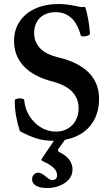

<svg xmlns="http://www.w3.org/2000/svg" viewBox="-20 -696 565 967"><path d="M275.4 51.8Q271.5 57.1 271.5 61Q271.5 66.9 284.7 73.2Q345.2 104.5 345.2 158.2Q345.2 186 326.9 207.3Q308.6 228.5 279.3 239.7Q250 251 218.3 251Q180.2 251 160.9 239Q141.6 227.1 141.6 207Q141.6 191.9 151.1 182.9Q160.6 173.8 173.3 173.8Q188.5 173.8 210.4 192.9Q231.4 210.9 241.7 210.9Q267.6 210.9 267.6 186Q267.6 147.9 198.2 117.2Q188.5 112.8 188.5 107.9Q188.5 106.4 191.4 102.1L251.5 13.2H248Q204.6 13.2 167 2Q129.4 -9.3 80.1 -35.2Q54.2 -115.2 54.2 -188Q54.2 -191.9 56.2 -194.3Q58.6 -196.8 65.7 -198.7Q72.8 -200.7 80.6 -200.7Q89.4 -200.7 95.5 -198.2Q101.6 -195.8 102.1 -190.9Q105.5 -148.4 127.9 -112.3Q150.4 -76.2 185.5 -54.7Q220.7 -33.2 261.2 -33.2Q295.9 -33.2 321.8 -48.6Q347.7 -64 361.8 -90.6Q376 -117.2 376 -149.9Q376 -251 245.1 -285.2Q148.9 -310.1 99.9 -362.3Q50.8 -414.6 50.8 -489.3Q50.8 -545.9 79.1 -588.1Q107.4 -630.4 158.2 -653.1Q209 -675.8 275.9 -675.8Q314 -675.8 359.9 -666Q386.7 -660.2 391.1 -660.2Q403.8 -660.2 409.2 -661.1Q427.2 -604.5 433.1 -528.8Q433.6 -520 421.9 -516.4Q410.2 -512.7 399.4 -512.7Q387.7 -512.7 386.2 -519Q371.1 -576.2 339.1 -605.5Q307.1 -634.8 260.3 -634.8Q225.6 -634.8 200.9 -620.8Q176.3 -606.9 164.1 -583.3Q151.9 -559.6 151.9 -530.3Q151.9 -483.9 182.4 -452.6Q212.9 -421.4 272.9 -407.2Q479 -357.9 479 -196.8Q479 -145 459.5 -102.3Q439.9 -59.6 401.4 -31Q362.8 -2.4 307.6 7.8Z"/></svg>

Font: JuniusX
Style: Bold
Weight: 700
Designer: Peter S. Baker
Foundry: Briery Creek Software
Version: Version 1.004